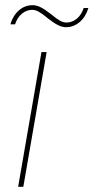

<svg xmlns="http://www.w3.org/2000/svg" viewBox="-20 -721 361 741"><path d="M140 -520H160L70 0H50ZM106 -701Q121 -701 137 -693Q153 -685 176 -667Q179 -665 181 -663Q198 -649 211 -641.5Q224 -634 237 -634Q258 -634 276 -648.5Q294 -663 303 -690H321Q311 -656 287.5 -636Q264 -616 235 -616Q220 -616 204 -624Q188 -632 165 -650Q163 -652 160 -654Q143 -668 130 -675.5Q117 -683 104 -683Q83 -683 65 -668.5Q47 -654 38 -627H20Q30 -661 53 -681Q76 -701 106 -701Z"/></svg>

Font: Fixel Italic Variable 20240409 Display Thin
Style: Italic
Weight: 100
Italic angle: -10°
Designer: AlfaBravo + MacPaw
Foundry: Kyrylo Tkachov, Marchela Mozhyna, Serhii Makarenko, Maria Weinstein, Zakhar Kryvoshyya
Version: Version 1.211;Glyphs 3.2 (3225)